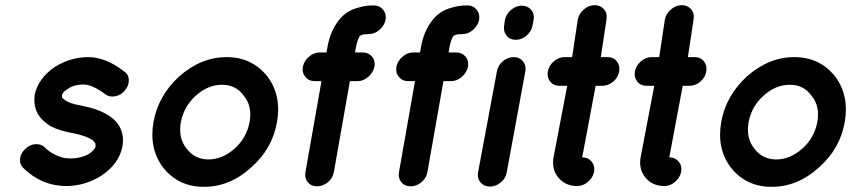

<svg xmlns="http://www.w3.org/2000/svg" viewBox="-20 -721 3354 743"><path d="M71 -70Q56 -84 57.5 -105Q59 -126 76 -143Q93 -161 116 -163Q139 -165 154 -150Q170 -133 198 -120Q226 -107 253 -108Q294 -108 325 -126Q347 -141 350 -155Q350 -162 349 -166Q345 -172 338 -179Q312 -196 261 -206H260Q208 -216 177 -232Q135 -258 121 -291Q110 -320 114 -353Q127 -417 192 -462Q254 -500 321 -500Q390 -500 461 -444Q478 -433 478.5 -411Q479 -389 463 -371Q449 -353 426.5 -348.5Q404 -344 388 -356Q337 -394 303 -394Q264 -394 240 -375Q223 -365 220 -353V-345Q222 -340 230 -335Q247 -320 297 -312L298 -311H299Q353 -301 387 -282Q431 -259 447 -222Q460 -193 454 -155Q441 -87 372 -41Q308 -1 235 -1Q141 -2 71 -70Z M857 -500Q955 -500 1015 -425Q1070 -351 1052 -249Q1034 -145 952 -73Q870 2 769 2Q670 2 611 -73Q556 -146 574 -249Q592 -350 673 -425Q758 -500 857 -500ZM946 -249Q957 -311 923 -351Q893 -393 839 -393Q785 -393 738 -351Q692 -310 680 -249Q669 -187 702 -146Q734 -104 787 -104Q840 -104 888 -146Q934 -187 946 -249Z M1374 -583Q1364 -573 1356 -532L1354 -518H1383Q1406 -518 1419.5 -502Q1433 -486 1429 -463Q1424 -440 1405 -423.5Q1386 -407 1364 -407H1334L1272 -55Q1268 -32 1249 -16Q1230 0 1207 0Q1184 0 1171 -16Q1158 -32 1162 -55L1224 -407H1198Q1175 -407 1161.5 -423.5Q1148 -440 1152 -463Q1157 -486 1176 -502Q1195 -518 1217 -518H1243L1246 -532Q1255 -590 1282 -630Q1313 -678 1365 -691Q1392 -700 1426 -700Q1449 -700 1462.5 -683.5Q1476 -667 1472 -644Q1467 -621 1448 -605Q1429 -589 1407 -589Q1387 -589 1381 -586Q1376 -584 1374 -583Z M1736 -583Q1726 -573 1718 -532L1716 -518H1745Q1768 -518 1781.5 -502Q1795 -486 1791 -463Q1786 -440 1767 -423.5Q1748 -407 1726 -407H1696L1634 -55Q1630 -32 1611 -16Q1592 0 1569 0Q1546 0 1533 -16Q1520 -32 1524 -55L1586 -407H1560Q1537 -407 1523.5 -423.5Q1510 -440 1514 -463Q1519 -486 1538 -502Q1557 -518 1579 -518H1605L1608 -532Q1617 -590 1644 -630Q1675 -678 1727 -691Q1754 -700 1788 -700Q1811 -700 1824.5 -683.5Q1838 -667 1834 -644Q1829 -621 1810 -605Q1791 -589 1769 -589Q1749 -589 1743 -586Q1738 -584 1736 -583Z M1830 -54 1903 -445Q1907 -468 1926 -484Q1945 -500 1968 -500Q1991 -500 2004 -483.5Q2017 -467 2013 -445L1941 -54Q1937 -31 1918 -15Q1899 1 1876 1Q1853 1 1839.5 -15Q1826 -31 1830 -54ZM2041 -623Q2037 -600 2018 -583.5Q1999 -567 1976 -567Q1953 -567 1940 -583.5Q1927 -600 1931 -623L1934 -644Q1939 -667 1958 -683Q1977 -699 1999 -699Q2022 -699 2035.5 -683Q2049 -667 2045 -644Z M2281 -701Q2304 -701 2317.5 -685Q2331 -669 2327 -646L2305 -500H2331Q2354 -500 2367 -483.5Q2380 -467 2376 -444Q2372 -421 2353 -405Q2334 -389 2311 -389H2285L2233 -112Q2256 -112 2269.5 -95.5Q2283 -79 2279 -56Q2274 -33 2255 -17Q2236 -1 2214 -1Q2168 -1 2141 -33.5Q2114 -66 2122 -112L2175 -389H2145Q2122 -389 2109 -405.5Q2096 -422 2100 -444Q2104 -467 2123 -483.5Q2142 -500 2165 -500H2194L2216 -646Q2221 -669 2240 -685Q2259 -701 2281 -701Z M2618 -701Q2641 -701 2654.5 -685Q2668 -669 2664 -646L2642 -500H2668Q2691 -500 2704 -483.5Q2717 -467 2713 -444Q2709 -421 2690 -405Q2671 -389 2648 -389H2622L2570 -112Q2593 -112 2606.5 -95.5Q2620 -79 2616 -56Q2611 -33 2592 -17Q2573 -1 2551 -1Q2505 -1 2478 -33.5Q2451 -66 2459 -112L2512 -389H2482Q2459 -389 2446 -405.5Q2433 -422 2437 -444Q2441 -467 2460 -483.5Q2479 -500 2502 -500H2531L2553 -646Q2558 -669 2577 -685Q2596 -701 2618 -701Z M3054 -500Q3152 -500 3212 -425Q3267 -351 3249 -249Q3231 -145 3149 -73Q3067 2 2966 2Q2867 2 2808 -73Q2753 -146 2771 -249Q2789 -350 2870 -425Q2955 -500 3054 -500ZM3143 -249Q3154 -311 3120 -351Q3090 -393 3036 -393Q2982 -393 2935 -351Q2889 -310 2877 -249Q2866 -187 2899 -146Q2931 -104 2984 -104Q3037 -104 3085 -146Q3131 -187 3143 -249Z"/></svg>

Font: Quicksand
Style: Bold Italic
Weight: 700
Italic angle: -12°
Designer: Andrew Paglinawan
Foundry: Andrew Paglinawan
Version: 1.002